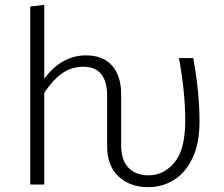

<svg xmlns="http://www.w3.org/2000/svg" viewBox="-20 -763 926 794"><path d="M805 -260Q805 -169 775.5 -108Q746 -47 698 -18Q650 11 593 11Q518 11 470.5 -33Q423 -77 423 -159V-366Q423 -487 325 -487Q275 -487 236 -459Q197 -431 163 -379V0H105V-736L163 -743V-437Q234 -534 336 -534Q406 -534 443.5 -491.5Q481 -449 481 -374V-163Q481 -100 511.5 -69Q542 -38 594 -38Q657 -38 701.5 -91Q746 -144 746 -264Q746 -383 720 -523H779Q805 -383 805 -260Z"/></svg>

Font: Fira Sans Light
Style: Regular
Weight: 300
Designer: bBox Type GmbH & Carrois Corporate GbR & Edenspiekermann AG
Foundry: bBox Type GmbH & Carrois Corporate GbR & Edenspiekermann AG
Version: Version 4.301